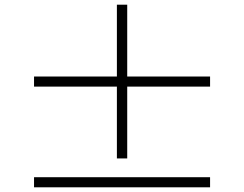

<svg xmlns="http://www.w3.org/2000/svg" viewBox="-20 -808 1040 818"><path d="M522 -439H875V-482H522V-788H478V-482H125V-439H478V-133H522ZM125 -10H875V-53H125Z"/></svg>

Font: Source Han Serif K
Style: Regular
Weight: 400
Designer: Ryoko NISHIZUKA 西塚涼子 (kana & ideographs); Frank Grießhammer (Latin, Greek & Cyrillic); Wenlong ZHANG 张文龙 (bopomofo); San
Foundry: Adobe Systems Incorporated
Version: Version 1.001;PS 1.001;hotconv 16.6.54;makeotf.lib2.5.65590